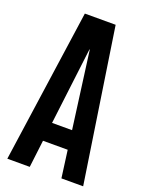

<svg xmlns="http://www.w3.org/2000/svg" viewBox="-159 -936 771 1013"><g transform="rotate(20 226.5 -429.5)"><path d="M13.7 0 136.2 -859.4H309.1L439.5 0H317.4L296.9 -153.3H158.2L139.6 0ZM170.9 -258.3H283.2L225.6 -689.9H223.6Z"/></g></svg>

Font: Antonio
Style: Bold
Weight: 700
Designer: Vernon Adams
Foundry: Vernon Adams
Version: Version 1.002